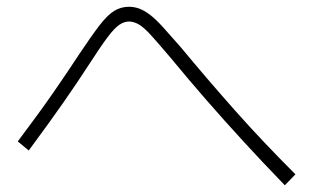

<svg xmlns="http://www.w3.org/2000/svg" viewBox="-20 -651 920 564"><path d="M816.7 -106.7Q752.2 -173.3 695.6 -235Q638.9 -296.7 586.7 -356.7Q534.4 -416.7 482.2 -480Q445.6 -523.3 424.4 -546.7Q403.3 -570 388.3 -578.9Q373.3 -587.8 358.9 -587.8Q344.4 -587.8 330 -577.8Q315.6 -567.8 295.6 -541.1Q275.6 -514.4 241.1 -461.1Q208.9 -411.1 166.7 -350.6Q124.4 -290 64.4 -208.9L32.2 -235.6Q93.3 -316.7 136.1 -378.3Q178.9 -440 212.2 -491.1Q250 -547.8 273.3 -577.8Q296.7 -607.8 316.1 -619.4Q335.6 -631.1 358.9 -631.1Q374.4 -631.1 389.4 -625.6Q404.4 -620 421.1 -607.2Q437.8 -594.4 458.9 -571.1Q480 -547.8 511.1 -512.2Q592.2 -414.4 672.2 -324.4Q752.2 -234.4 847.8 -138.9Z"/></svg>

Font: Paperlogy 2 ExtraLight
Style: Regular
Weight: 250
Designer: redesigned by Lee Juim, glyphs from Gmarket Sans & Montserrat
Foundry: PT&
Version: Version 1.001